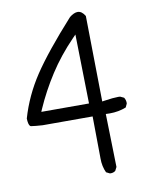

<svg xmlns="http://www.w3.org/2000/svg" viewBox="-83 -809 666 854"><g transform="rotate(-10 250.0 -382.0)"><path d="M90.8 -338.4 95.7 -350.1Q129.4 -426.8 175.8 -498.8Q222.2 -570.8 286.1 -636.7L299.8 -650.9L306.2 -338.4ZM346.7 -15.6Q360.4 -15.6 369.1 -22.9L377.4 -39.1L371.6 -279.3Q384.8 -278.8 389.6 -278.8Q429.7 -278.8 463.9 -292.5L471.2 -308.1Q471.7 -310.1 471.7 -311.5Q471.7 -325.7 464.4 -336.4L447.8 -344.2Q444.3 -344.7 439.5 -344.7Q417 -344.7 375.5 -338.4L365.7 -336.9L359.9 -724.1Q345.7 -748 326.7 -748Q310.5 -748 290 -731.9Q168.5 -597.2 109.6 -508.5Q50.8 -419.9 22 -320.3Q22.9 -293.5 30.3 -286.1Q32.2 -284.2 35.2 -283.7Q53.7 -280.8 86.4 -278.8H312L314 -97.7V-97.2Q314 -92.8 314 -88.9Q314 -52.7 327.6 -23.9L343.3 -16.1Q345.2 -15.6 346.7 -15.6Z"/></g></svg>

Font: NaikaiFont
Style: Light
Weight: 300
Version: Version 1.89